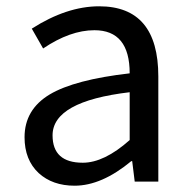

<svg xmlns="http://www.w3.org/2000/svg" viewBox="-20 -577 604 610"><path d="M103 -27Q58 -69 58 -141Q58 -229 138 -277Q217 -324 392 -344Q392 -481 280 -481Q203 -481 117 -423L81 -486Q192 -557 295 -557Q483 -557 483 -334V0H408L400 -65H397Q303 13 217 13Q147 13 103 -27ZM392 -132V-284Q147 -255 147 -147Q147 -60 243 -60Q311 -60 392 -132Z"/></svg>

Font: KaiGen Gothic CN Regular
Style: Regular
Weight: 400
Designer: Ryoko NISHIZUKA  (kana & ideographs); Paul D. Hunt (Latin, Greek & Cyrillic); Wenlong ZHANG  (bopomofo); Sandoll Communi
Foundry: Adobe Systems Incorporated
Version: Version 1.002.20150501